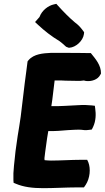

<svg xmlns="http://www.w3.org/2000/svg" viewBox="-20 -984 547 1002"><path d="M123 -657C121 -640 119 -625 117 -610C106 -532 98 -452 88 -375C84 -342 77 -307 72 -273L61 -195C58 -173 56 -140 53 -120C50 -92 49 -67 50 -43L51 -30L63 -25C103 -8 149 -2 206 -2C262 -2 326 -6 379 -6H418L427 -19C450 -54 454 -104 441 -137L435 -150H401C352 -150 295 -146 246 -146C236 -146 226 -147 213 -148C212 -151 212 -153 212 -159C213 -166 215 -186 216 -192L226 -264C228 -276 230 -287 232 -300C266 -299 302 -302 336 -305C353 -306 387 -308 402 -307C413 -306 426 -303 443 -306L459 -308L466 -322C481 -354 481 -389 477 -417L475 -432L458 -434C436 -436 417 -437 386 -435C338 -433 295 -429 248 -430L253 -464C256 -489 262 -539 265 -563V-564H289C301 -564 313 -564 321 -563H323C343 -563 360 -562 381 -562C392 -561 404 -562 418 -564C421 -563 428 -561 433 -561C458 -559 490 -568 503 -593L507 -600C508 -644 478 -677 454 -707H444C400 -708 355 -708 309 -708H244C206 -706 157 -703 129 -670L124 -664ZM163 -869 179 -854C211 -824 249 -794 291 -769C298 -764 302 -760 306 -757L325 -740L338 -735H343C375 -737 413 -770 418 -806L419 -816L407 -832C396 -846 385 -857 371 -867C341 -892 309 -925 282 -955L274 -964L261 -961C233 -955 199 -931 186 -895Z"/></svg>

Font: Hussar Pisanka
Style: BlkKur
Weight: 700
Designer: Robert Jablonski
Foundry: Cannot Into Space Fonts
Version: Version 1.070